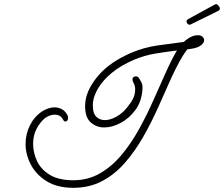

<svg xmlns="http://www.w3.org/2000/svg" viewBox="-20 -761 1069 916"><path d="M330 135Q253 135 202.5 103.5Q152 72 127 24Q102 -24 102 -74Q102 -121 122.5 -162.5Q143 -204 180 -229Q194 -238 209.5 -243.5Q225 -249 240 -249Q259 -249 276 -239.5Q293 -230 303 -209Q305 -205 305 -198Q305 -191 301 -186Q297 -181 292 -181Q286 -181 281 -190Q269 -214 241 -214Q217 -214 194 -197Q172 -179 155 -147.5Q138 -116 138 -75Q138 -33 156.5 7Q175 47 217.5 73Q260 99 330 99Q400 99 457 66Q514 33 559.5 -21.5Q605 -76 642.5 -143.5Q680 -211 711 -281Q742 -351 770 -413Q797 -474 824 -520Q773 -514 721.5 -505.5Q670 -497 622 -477Q556 -449 513.5 -413.5Q471 -378 449.5 -342Q428 -306 424 -276Q423 -271 423 -266Q423 -261 423 -256Q423 -220 439.5 -204Q456 -188 480 -188Q502 -188 527 -200Q552 -212 573 -233Q587 -247 606 -275Q625 -303 625 -334Q625 -352 616 -368Q612 -375 612 -382Q612 -389 617 -393Q622 -397 628 -397Q636 -397 642 -390Q648 -381 655 -368Q662 -355 659 -327Q654 -274 625 -235Q596 -196 555.5 -174.5Q515 -153 477 -153Q440 -153 413 -177Q386 -201 386 -254Q386 -260 386.5 -266.5Q387 -273 388 -280Q396 -338 450 -401.5Q504 -465 608 -510Q668 -535 731 -544Q794 -553 857 -561Q873 -576 890 -584.5Q907 -593 924 -593Q938 -593 946 -586Q954 -579 954 -569Q954 -557 938.5 -544.5Q923 -532 885 -527Q880 -526 874 -526Q855 -502 835.5 -466Q816 -430 798 -391Q768 -324 735.5 -251Q703 -178 664 -109.5Q625 -41 577 14.5Q529 70 468 102.5Q407 135 330 135ZM883 -643Q879 -644 875.5 -646.5Q872 -649 870 -657V-659Q870 -663 872 -665Q874 -667 876 -669L1004 -739Q1007 -741 1013 -741Q1018 -740 1023.5 -732.5Q1029 -725 1029 -720Q1029 -712 1019 -708L889 -644Q887 -643 883 -643Z"/></svg>

Font: Meow Script
Style: Regular
Weight: 400
Designer: Robert E. Leuschke
Foundry: Robert E. Leuschke
Version: Version 1.010; ttfautohint (v1.8.3)